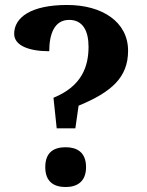

<svg xmlns="http://www.w3.org/2000/svg" viewBox="-20 -744 590 772"><path d="M195 -351 208 -228H283L296 -319C429 -374 495 -433 495 -540C495 -656 391 -724 250 -724C103 -724 37 -673 37 -608C37 -561 96 -538 178 -538C178 -606 198 -664 258 -664C313 -664 336 -620 336 -556C336 -477 309 -397 195 -351ZM244 8C288 8 326 -12 326 -72C326 -133 288 -152 244 -152C198 -152 162 -133 162 -72C162 -12 198 8 244 8Z"/></svg>

Font: Noto Nastaliq Urdu
Style: Bold
Weight: 700
Designer: Monotype Design Team (Patrick Giasson: type design, Kamal Mansour: OpenType code, Glenda Bellarosa). Updated by Simon Co
Foundry: Monotype Imaging Inc., Simon Cozens
Version: Version 3.009